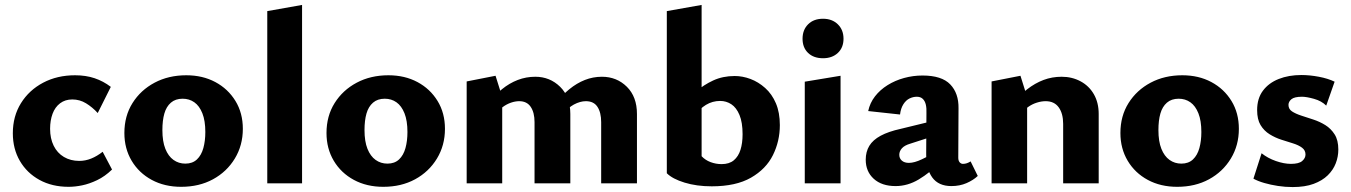

<svg xmlns="http://www.w3.org/2000/svg" viewBox="-20 -743 5474 778"><path d="M258 14Q191 14 140 -14Q89 -42 60.5 -91Q32 -140 32 -203Q32 -272 65 -325Q98 -378 155 -408Q212 -438 284 -438Q328 -438 363.5 -426Q399 -414 429 -391L376 -285Q354 -309 328.5 -324.5Q303 -340 273 -340Q244 -340 223.5 -324.5Q203 -309 193 -282Q183 -255 183 -221Q183 -182 197.5 -152.5Q212 -123 239 -107Q266 -91 301 -91Q326 -91 349.5 -100.5Q373 -110 396 -128L434 -56Q405 -28 373.5 -13Q342 2 313 8Q284 14 258 14Z M714 14Q647 14 595 -14Q543 -42 513.5 -91.5Q484 -141 484 -204Q484 -273 517 -325.5Q550 -378 606.5 -408Q663 -438 735 -438Q801 -438 852.5 -410.5Q904 -383 934 -334Q964 -285 964 -221Q964 -154 931.5 -100.5Q899 -47 843 -16.5Q787 14 714 14ZM731 -80Q760 -80 778 -97Q796 -114 804 -143Q812 -172 812 -208Q812 -254 800 -284Q788 -314 767.5 -328.5Q747 -343 720 -343Q691 -343 672.5 -327Q654 -311 646 -283Q638 -255 638 -216Q638 -170 650 -140Q662 -110 683 -95Q704 -80 731 -80Z M1063 0V-698L1204 -723V0Z M1533 14Q1466 14 1414 -14Q1362 -42 1332.5 -91.5Q1303 -141 1303 -204Q1303 -273 1336 -325.5Q1369 -378 1425.5 -408Q1482 -438 1554 -438Q1620 -438 1671.5 -410.5Q1723 -383 1753 -334Q1783 -285 1783 -221Q1783 -154 1750.5 -100.5Q1718 -47 1662 -16.5Q1606 14 1533 14ZM1550 -80Q1579 -80 1597 -97Q1615 -114 1623 -143Q1631 -172 1631 -208Q1631 -254 1619 -284Q1607 -314 1586.5 -328.5Q1566 -343 1539 -343Q1510 -343 1491.5 -327Q1473 -311 1465 -283Q1457 -255 1457 -216Q1457 -170 1469 -140Q1481 -110 1502 -95Q1523 -80 1550 -80Z M2416 0V-248Q2416 -287 2401 -310Q2386 -333 2354 -333Q2331 -333 2305.5 -319.5Q2280 -306 2266 -281L2229 -322Q2257 -357 2287 -381.5Q2317 -406 2350 -419Q2383 -432 2419 -432Q2479 -432 2520 -391.5Q2561 -351 2561 -281V0ZM2146 0V-248Q2146 -287 2130.5 -310Q2115 -333 2084 -333Q2068 -333 2050.5 -327Q2033 -321 2017.5 -309.5Q2002 -298 1991 -281L1955 -322Q1984 -357 2014 -381.5Q2044 -406 2078 -419Q2112 -432 2149 -432Q2208 -432 2249.5 -391.5Q2291 -351 2291 -281V0ZM1871 0V-413L1988 -436L2015 -350V0Z M2864 12Q2803 12 2754 -3Q2705 -18 2682 -41L2823 -110Q2838 -94 2859.5 -86Q2881 -78 2904 -78Q2935 -78 2953.5 -93.5Q2972 -109 2980.5 -136Q2989 -163 2989 -199Q2989 -247 2976.5 -277Q2964 -307 2943.5 -320.5Q2923 -334 2898 -334Q2867 -334 2840.5 -318Q2814 -302 2794 -272L2748 -315Q2770 -345 2800.5 -372Q2831 -399 2870 -417Q2909 -435 2957 -435Q2989 -435 3021 -423Q3053 -411 3080.5 -386.5Q3108 -362 3124 -324.5Q3140 -287 3140 -236Q3140 -171 3112 -114.5Q3084 -58 3023 -23Q2962 12 2864 12ZM2682 -41V-698L2823 -723V-110Z M3241 0V-412L3386 -436V0ZM3315 -507Q3277 -507 3254.5 -528.5Q3232 -550 3232 -586Q3232 -622 3254.5 -644.5Q3277 -667 3315 -667Q3352 -667 3375 -644.5Q3398 -622 3398 -586Q3398 -550 3375 -528.5Q3352 -507 3315 -507Z M3835 11Q3783 11 3757.5 -24Q3732 -59 3733 -123L3734 -283Q3735 -304 3731.5 -319Q3728 -334 3719 -342.5Q3710 -351 3695 -351Q3680 -351 3665.5 -344Q3651 -337 3640.5 -320.5Q3630 -304 3627 -279L3498 -293Q3505 -326 3525.5 -352.5Q3546 -379 3576.5 -398Q3607 -417 3643.5 -427Q3680 -437 3718 -437Q3796 -437 3830.5 -401Q3865 -365 3864 -304L3863 -104Q3863 -92 3868.5 -85.5Q3874 -79 3882 -79Q3890 -79 3897.5 -81.5Q3905 -84 3913 -89L3942 -30Q3924 -13 3896.5 -1Q3869 11 3835 11ZM3609 11Q3553 11 3520.5 -18.5Q3488 -48 3488 -96Q3488 -128 3502.5 -152Q3517 -176 3548.5 -193Q3580 -210 3630 -221L3794 -261L3799 -203L3669 -161Q3645 -154 3634.5 -142Q3624 -130 3624 -116Q3624 -101 3634.5 -92Q3645 -83 3663 -83Q3685 -83 3715.5 -97.5Q3746 -112 3783 -132L3792 -87Q3748 -43 3703 -16Q3658 11 3609 11Z M4288 0V-241Q4288 -283 4270 -308Q4252 -333 4217 -333Q4200 -333 4181 -327Q4162 -321 4146 -309.5Q4130 -298 4120 -281L4082 -322Q4111 -357 4142.5 -381.5Q4174 -406 4208.5 -419Q4243 -432 4282 -432Q4324 -432 4358.5 -413.5Q4393 -395 4412.5 -361Q4432 -327 4432 -281V0ZM3998 0V-413L4115 -436L4142 -350V0Z M4750 14Q4683 14 4631 -14Q4579 -42 4549.5 -91.5Q4520 -141 4520 -204Q4520 -273 4553 -325.5Q4586 -378 4642.5 -408Q4699 -438 4771 -438Q4837 -438 4888.5 -410.5Q4940 -383 4970 -334Q5000 -285 5000 -221Q5000 -154 4967.5 -100.5Q4935 -47 4879 -16.5Q4823 14 4750 14ZM4767 -80Q4796 -80 4814 -97Q4832 -114 4840 -143Q4848 -172 4848 -208Q4848 -254 4836 -284Q4824 -314 4803.5 -328.5Q4783 -343 4756 -343Q4727 -343 4708.5 -327Q4690 -311 4682 -283Q4674 -255 4674 -216Q4674 -170 4686 -140Q4698 -110 4719 -95Q4740 -80 4767 -80Z M5218 15Q5188 15 5158.5 10.5Q5129 6 5103 -1.5Q5077 -9 5059 -19L5092 -122Q5117 -102 5150 -90.5Q5183 -79 5211 -79Q5243 -79 5256.5 -90.5Q5270 -102 5270 -117Q5270 -134 5256 -144.5Q5242 -155 5219.5 -162Q5197 -169 5172 -177Q5147 -185 5124.5 -199Q5102 -213 5088 -236Q5074 -259 5074 -297Q5074 -344 5097.5 -375.5Q5121 -407 5161.5 -423Q5202 -439 5253 -439Q5287 -439 5324 -432Q5361 -425 5388 -412L5354 -315Q5335 -334 5304.5 -342.5Q5274 -351 5256 -351Q5225 -351 5213 -341Q5201 -331 5201 -318Q5201 -301 5215.5 -291.5Q5230 -282 5253 -274.5Q5276 -267 5302 -258.5Q5328 -250 5350.5 -236Q5373 -222 5388 -198.5Q5403 -175 5403 -137Q5403 -108 5392.5 -81Q5382 -54 5360 -32.5Q5338 -11 5303 2Q5268 15 5218 15Z"/></svg>

Font: Ysabeau Office ExtraBold
Style: Regular
Weight: 800
Designer: Christian Thalmann (Catharsis Fonts)
Version: Version 2.001;gftools[0.9.30]; featfreeze: tnum,lnum,ss02